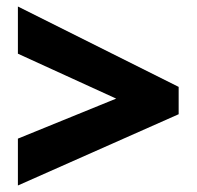

<svg xmlns="http://www.w3.org/2000/svg" viewBox="-20 -657 606 590"><path d="M35 -231V-87L529 -306V-390L35 -637V-492L337 -354Z"/></svg>

Font: Noto Sans UI Black
Style: Regular
Weight: 900
Designer: Monotype Design Team
Foundry: Monotype Imaging Inc.
Version: Version 1.901